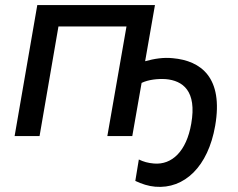

<svg xmlns="http://www.w3.org/2000/svg" viewBox="-20 -540 945 762"><path d="M38 0H137L212 -435H482L406 0H505L542 -211C569 -224 606 -228 638 -226C705 -220 762 -180 739 -49C720 61 662 115 591 109C567 107 550 102 531 93L517 178C542 190 570 199 596 201C712 211 806 121 834 -41C867 -232 778 -299 666 -309C629 -313 592 -307 556 -297L595 -520H128Z"/></svg>

Font: Fixel Display Medium
Style: Italic
Weight: 500
Italic angle: -10°
Designer: AlfaBravo + MacPaw
Foundry: Kyrylo Tkachov, Marchela Mozhyna, Serhii Makarenko, Maria Weinstein, Zakhar Kryvoshyya
Version: Version 1.210;Glyphs 3.2 (3217)